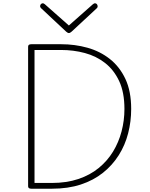

<svg xmlns="http://www.w3.org/2000/svg" viewBox="-20 -1148 912 1168"><path d="M170 0Q151 0 151 -15V-864Q151 -872 156 -875.5Q161 -879 171 -879H351Q436 -879 512.5 -857.5Q589 -836 648.5 -789Q708 -742 743 -667.5Q778 -593 778 -485Q778 -409 759.5 -337Q741 -265 702.5 -204Q664 -143 606.5 -97Q549 -51 471.5 -25.5Q394 0 296 0ZM190 -35H295Q385 -35 456.5 -59Q528 -83 580.5 -126Q633 -169 667.5 -225.5Q702 -282 719.5 -348.5Q737 -415 737 -485Q737 -586 705 -654.5Q673 -723 619 -765Q565 -807 496 -825.5Q427 -844 351 -844H190ZM558 -1128Q565 -1128 569.5 -1122.5Q574 -1117 574 -1109Q574 -1106 573 -1103.5Q572 -1101 569 -1098L415 -955Q410 -951 406.5 -949Q403 -947 399 -947Q395 -947 391.5 -949Q388 -951 383 -955L229 -1099Q226 -1102 225 -1105Q224 -1108 224 -1110Q224 -1118 229 -1123Q234 -1128 240 -1128Q244 -1128 247 -1126Q250 -1124 253 -1122L399 -993L545 -1122Q548 -1124 551 -1126Q554 -1128 558 -1128Z"/></svg>

Font: Playwrite HR Lijeva Thin
Style: Regular
Weight: 250
Designer: Veronika Burian, José Scaglione
Foundry: TypeTogether
Version: Version 1.002